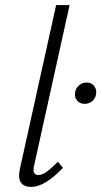

<svg xmlns="http://www.w3.org/2000/svg" viewBox="-20 -731 399 756"><path d="M55 -41Q55 -47 59 -69L201 -711H254L115 -82Q112 -72 112 -62Q112 -42 131 -42Q146 -42 163.5 -54.5Q181 -67 208 -94L228 -70Q156 5 103 5Q55 5 55 -41ZM275 -359Q275 -379 288.5 -392.5Q302 -406 321 -406Q338 -406 348.5 -395Q359 -384 359 -368Q359 -348 345.5 -335Q332 -322 314 -322Q297 -322 286 -332.5Q275 -343 275 -359Z"/></svg>

Font: Ysabeau Semilight
Style: Italic
Weight: 300
Italic angle: -12°
Designer: Christian Thalmann (Catharsis Fonts)
Version: Version 0.003